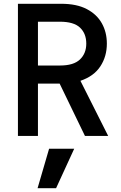

<svg xmlns="http://www.w3.org/2000/svg" viewBox="-20 -720 640 1017"><path d="M75 0V-700H304Q386 -700 439.5 -672Q493 -644 519.5 -596.5Q546 -549 546 -489Q546 -421 511.5 -368.5Q477 -316 406 -292L553 0H430L296 -277H181V0ZM181 -373H298Q370 -373 403.5 -405Q437 -437 437 -489Q437 -542 404 -573.5Q371 -605 297 -605H181ZM179 277 240 68H373L277 277Z"/></svg>

Font: DM Mono Medium
Style: Regular
Weight: 500
Designer: Colophon Foundry
Foundry: Colophon Foundry
Version: Version 1.000; ttfautohint (v1.8.2.53-6de2)